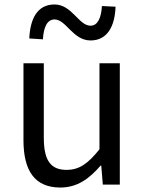

<svg xmlns="http://www.w3.org/2000/svg" viewBox="-20 -826 647 859"><path d="M250 13C325 13 379 -26 430 -85H433L440 0H516V-543H425V-158C373 -93 334 -66 278 -66C206 -66 176 -109 176 -210V-543H85V-199C85 -61 136 13 250 13ZM385 -645C462 -645 494 -711 497 -796L436 -799C433 -748 418 -711 385 -711C332 -711 302 -806 224 -806C146 -806 115 -741 111 -654L172 -650C175 -704 191 -739 224 -739C276 -739 306 -645 385 -645Z"/></svg>

Font: Noto Sans JP Regular
Style: Regular
Weight: 400
Designer: Ryoko NISHIZUKA (kana & ideographs); Paul D. Hunt (Latin, Greek & Cyrillic); Wenlong ZHANG (bopomofo); Sandoll Communica
Foundry: Adobe Systems Incorporated
Version: Version 1.004;PS 1.004;hotconv 1.0.82;makeotf.lib2.5.63406